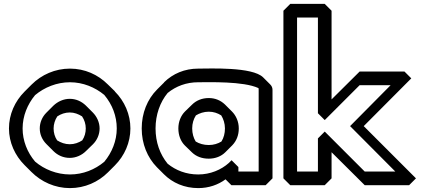

<svg xmlns="http://www.w3.org/2000/svg" viewBox="-20 -915 2178 985"><path d="M184 -256C184 -225 197 -197 218 -176L254 -140C276 -118 305 -105 338 -105C370 -105 400 -119 421 -140L457 -175C478 -196 491 -225 491 -256C491 -287 477 -317 456 -338L421 -373L420 -374C398 -395 370 -408 338 -408C306 -408 276 -394 254 -373L219 -338L218 -337C196 -315 184 -286 184 -256ZM255 -256C255 -278 262 -300 274 -318C292 -330 314 -338 338 -338C361 -338 382 -330 401 -318C413 -300 420 -279 420 -256C420 -234 414 -213 402 -195C384 -183 362 -175 338 -175C314 -175 292 -183 273 -195C261 -213 255 -234 255 -256ZM96 -256C96 -320 121 -380 160 -427C208 -467 271 -493 339 -493C406 -493 468 -467 515 -428C556 -379 579 -320 579 -256C579 -192 554 -132 515 -85C467 -45 406 -20 339 -20C271 -20 207 -46 160 -86C120 -133 96 -193 96 -256ZM26 -256C26 -184 57 -117 106 -68L141 -33C192 18 262 50 339 50C415 50 484 19 534 -31L569 -66C619 -116 649 -184 649 -256C649 -328 619 -396 569 -446V-447L533 -482C483 -532 415 -563 339 -563C263 -563 193 -532 142 -481L141 -480L106 -445C56 -395 26 -328 26 -256Z M895 -256C895 -221 907 -190 928 -169L964 -134L965 -133C987 -112 1016 -101 1051 -101C1085 -101 1115 -113 1136 -134L1171 -169L1172 -170C1193 -192 1205 -221 1205 -256C1205 -291 1191 -322 1170 -343L1135 -378L1134 -379C1112 -400 1084 -412 1051 -412C1017 -412 987 -400 965 -378L929 -343C908 -322 895 -291 895 -256ZM966 -256C966 -282 973 -304 985 -323C1003 -334 1026 -342 1051 -342C1075 -342 1096 -335 1115 -323C1126 -305 1134 -282 1134 -256C1134 -231 1128 -208 1116 -189C1098 -178 1076 -171 1051 -171C1025 -171 1002 -178 984 -189C973 -207 966 -230 966 -256ZM1307 -454V-35H1203V-58L1168 -93L1154 -79C1115 -44 1059 -20 997 -20C935 -20 882 -41 840 -75C800 -124 778 -186 778 -256C778 -326 801 -391 840 -438C883 -473 936 -493 997 -493C1051 -493 1229 -499 1306 -463C1307 -460 1307 -457 1307 -454ZM1378 -454C1378 -465 1374 -474 1366 -482L1365 -483L1330 -518C1275 -573 1057 -563 997 -563C927 -563 867 -537 822 -493V-492L786 -456C736 -406 707 -335 707 -256C707 -177 736 -107 785 -57L786 -56L821 -21C865 23 926 50 997 50C1051 50 1099 33 1137 5L1167 35H1343L1378 0Z M1984 -478 1776 -268 2008 -35H1851L1646 -240L1611 -205V-35H1504V-825H1611V-334L1646 -299L1825 -478ZM2090 -513 2055 -548H1825L1681 -405V-860L1646 -895H1469L1434 -860V0L1469 35H1646L1681 0V-134L1851 35H2079L2114 0L2079 -35L1846 -268Z"/></svg>

Font: Hussar Press
Style: Bold
Weight: 700
Foundry: Cannot Into Space Fonts
Version: Version 1.43